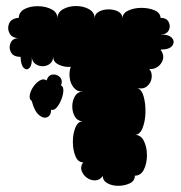

<svg xmlns="http://www.w3.org/2000/svg" viewBox="-20 -607 599 635"><path d="M511 -548Q531 -548 538 -534Q545 -520 538 -506.5Q531 -493 511 -493Q540 -493 549.5 -480.5Q559 -468 549.5 -455.5Q540 -443 511 -443Q523 -426 519 -411Q515 -396 502 -386.5Q489 -377 474 -379Q484 -366 481.5 -349Q479 -332 466 -321.5Q453 -311 434 -316Q449 -311 455.5 -286.5Q462 -262 461 -233Q460 -204 451 -182.5Q442 -161 426 -161Q446 -161 456 -140.5Q466 -120 466 -93.5Q466 -67 456 -46.5Q446 -26 426 -26Q426 -9 410 -1Q394 7 373 7.5Q352 8 336 -0.5Q320 -9 320 -25Q310 -11 295 -10.5Q280 -10 267.5 -19Q255 -28 250 -42Q245 -56 255 -70Q238 -70 229.5 -90.5Q221 -111 221 -138Q221 -165 229.5 -185.5Q238 -206 255 -206Q237 -206 228 -221Q219 -236 219 -255Q219 -274 228 -289Q237 -304 255 -304Q236 -303 224.5 -316.5Q213 -330 210.5 -349.5Q208 -369 214 -386Q194 -384 174.5 -393Q155 -402 156 -421Q156 -405 145.5 -396.5Q135 -388 121 -388Q107 -388 96 -396.5Q85 -405 85 -421Q87 -393 78 -383Q69 -373 59 -382Q49 -391 48 -419Q24 -419 16 -434.5Q8 -450 15.5 -466Q23 -482 46 -481Q21 -480 12 -496Q3 -512 10 -529Q17 -546 42 -548Q43 -568 62 -577.5Q81 -587 106.5 -586.5Q132 -586 151 -576Q170 -566 170 -546Q170 -566 188.5 -576.5Q207 -587 231.5 -587Q256 -587 274.5 -576.5Q293 -566 293 -546Q293 -561 307 -568.5Q321 -576 339.5 -576Q358 -576 371.5 -568.5Q385 -561 385 -546Q385 -563 404 -572Q423 -581 447.5 -581Q472 -581 491 -573Q510 -565 511 -548ZM85 -273Q76 -279 78.5 -293Q81 -307 90.5 -320.5Q100 -334 112 -341Q124 -348 134 -341Q140 -359 154 -360.5Q168 -362 178 -352Q188 -342 182 -324Q190 -321 189.5 -307Q189 -293 182.5 -277Q176 -261 167 -251Q158 -241 149 -244Q149 -225 136.5 -219.5Q124 -214 109 -226.5Q94 -239 85 -273Z"/></svg>

Font: Rubik Bubbles
Style: Regular
Weight: 400
Designer: Hubert and Fischer, NaN
Foundry: Hubert and Fischer, NaN
Version: Version 2.200